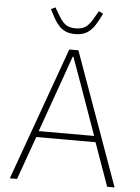

<svg xmlns="http://www.w3.org/2000/svg" viewBox="-60 -958 730 1004"><g transform="rotate(5 305.0 -455.5)"><path d="M580 0H541L460 -227H149L68 0H30L281 -698H329ZM450 -259 355 -526 306 -662H302L254 -526L159 -259ZM304 -781Q275 -781 254.5 -790Q234 -799 219 -815Q204 -831 192 -853Q180 -875 167 -900L190 -911L207 -882Q230 -841 250 -826Q270 -811 304 -811Q338 -811 358.5 -826Q379 -841 401 -882L418 -911L441 -900Q425 -866 408 -839Q391 -812 367 -796.5Q343 -781 304 -781Z"/></g></svg>

Font: IBM Plex Sans ExtraLight
Style: Regular
Weight: 250
Designer: Mike Abbink, Paul van der Laan, Pieter van Rosmalen
Foundry: Bold Monday
Version: Version 3.201